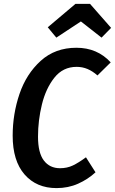

<svg xmlns="http://www.w3.org/2000/svg" viewBox="-20 -950 590 985"><path d="M548 -630 480 -563Q455 -585 429 -596Q403 -607 373 -607Q303 -607 259 -551.5Q215 -496 195 -414Q175 -332 175 -249Q175 -166 205 -126.5Q235 -87 288 -87Q324 -87 353.5 -101Q383 -115 421 -143L470 -66Q431 -30 380.5 -7.5Q330 15 270 15Q167 15 106 -55Q45 -125 45 -254Q45 -365 80 -468Q115 -571 189 -638Q263 -705 372 -705Q479 -705 548 -630ZM225 -810 367 -930H442L550 -807L501 -757L395 -840L269 -757Z"/></svg>

Font: Fira Sans Condensed Medium
Style: Italic
Weight: 500
Width: 3
Italic angle: -8°
Designer: bBox Type GmbH & Carrois Corporate GbR & Edenspiekermann AG
Foundry: bBox Type GmbH & Carrois Corporate GbR & Edenspiekermann AG
Version: Version 4.301